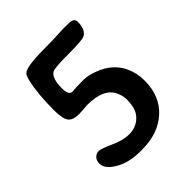

<svg xmlns="http://www.w3.org/2000/svg" viewBox="-190 -792 933 933"><g transform="rotate(-45 276.0 -325.5)"><path d="M55.7 -80.6Q55.7 -103 68.1 -115Q80.6 -127 96.4 -127Q112.3 -127 165.3 -103Q218.3 -79.1 257.8 -79.1Q314 -79.1 346.7 -119.6Q370.6 -149.4 370.6 -207.5Q370.6 -229.5 359.9 -255.9Q331.5 -324.7 215.3 -324.7L200.7 -323.7L185.5 -322.3Q167.5 -320.8 156.2 -320.8Q113.3 -320.8 98.1 -342Q83 -363.3 83 -419.4Q83 -532.7 100.1 -606.4Q106 -632.3 115.2 -642.6Q135.3 -665 259.3 -665Q291.5 -665 322.8 -666L354 -667.5Q395.5 -669.4 400.9 -669.4L416 -668.9H431.2Q468.8 -668.9 468.8 -643.1Q468.8 -589.4 438 -572.8Q421.4 -564 326.2 -564Q231 -564 215.3 -555.2Q185.5 -538.6 185.5 -467.3Q185.5 -420.9 210.9 -420.9L240.7 -422.9Q256.3 -423.8 287.8 -423.8Q319.3 -423.8 360.4 -408.2Q442.9 -377.4 475.6 -308.1Q496.6 -263.7 496.6 -211.9Q496.6 -105 428.7 -43.5Q360.8 17.6 252.9 17.6H236.8Q161.1 17.6 108.4 -13.2Q55.7 -43.9 55.7 -80.6Z"/></g></svg>

Font: Averia Libre
Style: Bold
Weight: 700
Version: Version 1.002